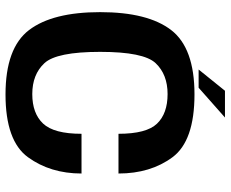

<svg xmlns="http://www.w3.org/2000/svg" viewBox="-90 -742 836 696"><g transform="rotate(90 328.0 -394.0)"><path d="M322.5 4Q490.5 4 549.8 -77.2Q609 -158.5 609 -271.5H465Q465 -171.5 428 -132.2Q391 -93 321 -93Q250 -93 209 -137Q168 -181 168 -339Q168 -497 209 -540.2Q250 -583.5 321 -583.5Q391.5 -583.5 428.2 -545.2Q465 -507 465 -405.5H609Q609 -521.5 550 -601.2Q491 -681 322 -681Q154 -681 89 -596.5Q24 -512 24 -339Q24 -166.5 89 -81.2Q154 4 322.5 4ZM232 -696H298L406 -791.5H309Z"/></g></svg>

Font: Anybody Thin SemiBold
Style: Regular
Weight: 600
Version: Version 1.113;gftools[0.9.25]